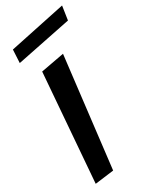

<svg xmlns="http://www.w3.org/2000/svg" viewBox="-279 -877 768 963"><g transform="rotate(-30 105.0 -395.5)"><path d="M77 20 152 -613 17 -588 -32 34ZM257 -745 269 -825 -55 -757 -59 -681Z"/></g></svg>

Font: Gamestation Warped
Style: Italic
Weight: 400
Designer: Jonas Hecksher
Foundry: Jonas Hecksher, Playtypeª, e-types AS
Version: Version 1.003